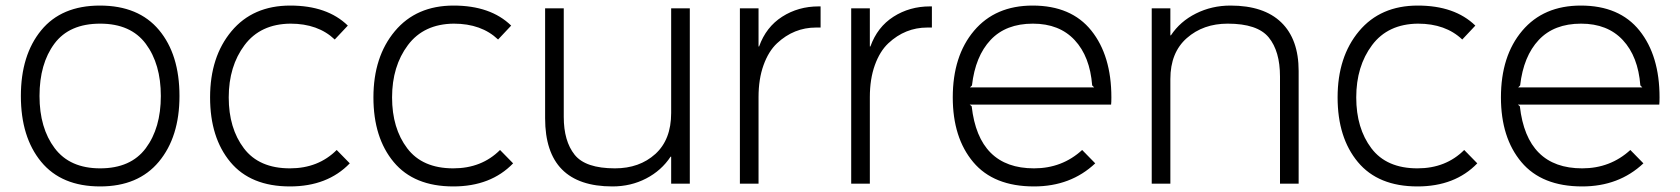

<svg xmlns="http://www.w3.org/2000/svg" viewBox="-20 -660 6039 690"><path d="M340 -575Q229 -575 175.5 -503Q122 -431 122 -315Q122 -200 176.5 -127.5Q231 -55 340 -55Q450 -55 504 -127.5Q558 -200 558 -315Q558 -430 504 -502.5Q450 -575 340 -575ZM625 -315Q625 -168 551 -79Q477 10 340 10Q201 10 128 -78.5Q55 -167 55 -315Q55 -462 128 -551Q201 -640 339 -640Q478 -640 551.5 -552Q625 -464 625 -315Z M1190 -121 1237 -73Q1157 10 1022 10Q881 10 808 -77.5Q735 -165 735 -310Q735 -456 812 -548Q889 -640 1023 -640Q1156 -640 1230 -568L1183 -518Q1123 -575 1024 -575Q916 -574 859 -498Q802 -422 802 -310Q802 -199 856.5 -127Q911 -55 1022 -55Q1124 -55 1190 -121Z M1777 -121 1824 -73Q1744 10 1609 10Q1468 10 1395 -77.5Q1322 -165 1322 -310Q1322 -456 1399 -548Q1476 -640 1610 -640Q1743 -640 1817 -568L1770 -518Q1710 -575 1611 -575Q1503 -574 1446 -498Q1389 -422 1389 -310Q1389 -199 1443.5 -127Q1498 -55 1609 -55Q1711 -55 1777 -121Z M2459 -630V0H2392V-97H2390Q2357 -47 2302 -18.5Q2247 10 2181 10Q1939 10 1939 -235V-630H2006V-240Q2006 -153 2045 -104Q2084 -55 2190 -55Q2278 -55 2335 -106.5Q2392 -158 2392 -254V-630Z M2929 -637V-561H2912Q2873 -561 2838 -547Q2803 -533 2772.5 -504.5Q2742 -476 2724 -426Q2706 -376 2706 -311V0H2639V-630H2706V-493H2708Q2733 -563 2791 -600Q2849 -637 2922 -637Z M3329 -637V-561H3312Q3273 -561 3238 -547Q3203 -533 3172.5 -504.5Q3142 -476 3124 -426Q3106 -376 3106 -311V0H3039V-630H3106V-493H3108Q3133 -563 3191 -600Q3249 -637 3322 -637Z M3466 -346H3912L3905 -353Q3897 -457 3842 -516Q3787 -575 3692 -575Q3595 -575 3540 -516.5Q3485 -458 3473 -353ZM3974 -310Q3974 -292 3973 -284H3465L3472 -278Q3497 -55 3696 -55Q3797 -55 3869 -121L3916 -73Q3828 10 3696 10Q3551 10 3477.5 -77.5Q3404 -165 3404 -310Q3404 -459 3480.5 -549.5Q3557 -640 3691 -640Q3830 -640 3902 -550Q3974 -460 3974 -310Z M4647 -405V0H4580V-385Q4580 -476 4539.5 -525.5Q4499 -575 4392 -575Q4304 -575 4245 -523Q4186 -471 4186 -376V0H4119V-630H4186V-533H4188Q4221 -583 4278 -611.5Q4335 -640 4402 -640Q4522 -640 4584.5 -579.5Q4647 -519 4647 -405Z M5242 -121 5289 -73Q5209 10 5074 10Q4933 10 4860 -77.5Q4787 -165 4787 -310Q4787 -456 4864 -548Q4941 -640 5075 -640Q5208 -640 5282 -568L5235 -518Q5175 -575 5076 -575Q4968 -574 4911 -498Q4854 -422 4854 -310Q4854 -199 4908.5 -127Q4963 -55 5074 -55Q5176 -55 5242 -121Z M5436 -346H5882L5875 -353Q5867 -457 5812 -516Q5757 -575 5662 -575Q5565 -575 5510 -516.5Q5455 -458 5443 -353ZM5944 -310Q5944 -292 5943 -284H5435L5442 -278Q5467 -55 5666 -55Q5767 -55 5839 -121L5886 -73Q5798 10 5666 10Q5521 10 5447.5 -77.5Q5374 -165 5374 -310Q5374 -459 5450.5 -549.5Q5527 -640 5661 -640Q5800 -640 5872 -550Q5944 -460 5944 -310Z"/></svg>

Font: Sinkin Sans 300 Light
Style: Regular
Weight: 300
Designer: Keith Bates
Foundry: K-Type
Version: Sinkin Sans (version 1.0)  by Keith Bates   •   © 2014   www